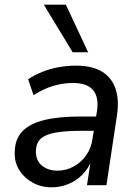

<svg xmlns="http://www.w3.org/2000/svg" viewBox="-20 -790 586 819"><path d="M200 9Q155 9 118.5 -11.5Q82 -32 61 -66.5Q40 -101 43 -146Q45 -199 76.5 -231Q108 -263 169 -278Q230 -293 324 -293H402L393 -232H329Q260 -232 217.5 -224.5Q175 -217 155 -199.5Q135 -182 133 -148Q132 -106 158.5 -84Q185 -62 225 -62Q261 -62 293 -79Q325 -96 347.5 -127.5Q370 -159 375 -201L394 -318Q402 -377 376.5 -406.5Q351 -436 291 -436Q248 -436 206.5 -423.5Q165 -411 123 -384L100 -452Q127 -470 160.5 -483.5Q194 -497 231 -503.5Q268 -510 304 -510Q372 -510 414 -485Q456 -460 472.5 -412.5Q489 -365 479 -298L434 0H351L368 -110H372Q358 -71 331 -44.5Q304 -18 270.5 -4.5Q237 9 200 9ZM290 -567 167 -770H261L356 -567Z"/></svg>

Font: Nunitoga
Style: Medium Italic
Weight: 500
Italic angle: -9°
Designer: Vernon Adams
Foundry: Vernon Adams
Version: Version 1.0